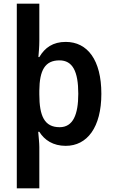

<svg xmlns="http://www.w3.org/2000/svg" viewBox="-20 -780 614 1040"><path d="M529 -272C529 -455 454 -553 336 -553C267 -553 223 -522 193 -471H188C190 -494 193 -527 193 -559V-760H71V240H193V16C193 -5 189 -42 187 -66H193C221 -21 268 10 336 10C452 10 529 -90 529 -272ZM404 -272C404 -160 376 -91 303 -91C221 -91 193 -151 193 -269V-289C194 -400 224 -453 302 -453C373 -453 404 -394 404 -272Z"/></svg>

Font: Noto Sans Myanmar UI SemiCondensed SemiBold
Style: Regular
Weight: 600
Width: 4
Designer: Monotype Design Team
Foundry: Monotype Imaging Inc.
Version: Version 2.103